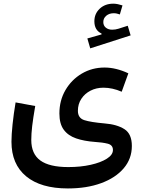

<svg xmlns="http://www.w3.org/2000/svg" viewBox="-20 -831 798 1070"><path d="M662.6 -800.8 647.9 -750.5Q639.6 -753.4 631.1 -755.4Q622.6 -757.3 614.3 -757.3Q588.9 -757.3 572.3 -743.4Q555.7 -729.5 555.7 -708Q555.7 -688.5 569.6 -677Q583.5 -665.5 605.5 -665.5Q622.6 -665.5 640.1 -670.9L691.9 -687.5L708 -633.8L482.9 -561.5L466.8 -616.7L545.9 -639.2V-644Q505.9 -662.6 505.9 -712.4Q505.9 -754.4 535.6 -782.5Q565.4 -810.5 611.3 -810.5Q623.5 -810.5 636.2 -807.9Q648.9 -805.2 662.6 -800.8ZM695.3 -422.4 658.2 -319.8Q606.4 -342.3 556.6 -342.3Q516.6 -342.3 484.4 -325.7Q452.1 -309.1 433.1 -280Q414.1 -251 414.1 -213.4Q414.1 -172.9 450 -161.4Q485.8 -149.9 563.5 -143.1Q631.8 -137.7 673.3 -111.3Q714.8 -85 714.8 -17.6Q714.8 53.7 669.4 106.9Q624 160.2 543.7 189.7Q463.4 219.2 358.4 219.2Q207.5 219.2 125.7 151.6Q43.9 84 43.9 -41Q43.9 -80.1 50 -138.4Q56.2 -196.8 66.9 -260.3L176.3 -240.2Q164.6 -172.4 159.4 -128.9Q154.3 -85.4 154.3 -50.8Q154.3 26.4 204.6 63.2Q254.9 100.1 360.8 100.1Q429.2 100.1 485.6 87.4Q542 74.7 575.7 53.2Q609.4 31.7 609.4 4.9Q609.4 -22.9 580.1 -30.3Q550.8 -37.6 509.8 -40Q448.7 -44.4 404.1 -59.8Q359.4 -75.2 335.2 -108.2Q311 -141.1 311 -198.7Q311 -271 344.7 -328.9Q378.4 -386.7 435.5 -420.7Q492.7 -454.6 562.5 -454.6Q626.5 -454.6 695.3 -422.4Z"/></svg>

Font: Estedad-FD SemiBold
Style: Regular
Weight: 600
Designer: Amin Abedi
Version: Version 7.3